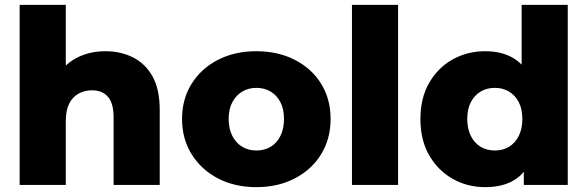

<svg xmlns="http://www.w3.org/2000/svg" viewBox="-20 -762 2420 791"><path d="M414 -551Q477 -551 528 -525.5Q579 -500 608.5 -447Q638 -394 638 -310V0H448V-279Q448 -337 424.5 -363.5Q401 -390 359 -390Q329 -390 304 -376.5Q279 -363 265 -335Q251 -307 251 -262V0H61V-742H251V-388L207 -433Q238 -492 292 -521.5Q346 -551 414 -551Z M1036 9Q947 9 878 -27Q809 -63 769.5 -126.5Q730 -190 730 -272Q730 -354 769.5 -417Q809 -480 878 -515.5Q947 -551 1036 -551Q1125 -551 1194.5 -515.5Q1264 -480 1303 -417Q1342 -354 1342 -272Q1342 -190 1303 -126.5Q1264 -63 1194.5 -27Q1125 9 1036 9ZM1036 -142Q1069 -142 1094.5 -157Q1120 -172 1135 -201.5Q1150 -231 1150 -272Q1150 -313 1135 -341.5Q1120 -370 1094.5 -385Q1069 -400 1036 -400Q1004 -400 978.5 -385Q953 -370 937.5 -341.5Q922 -313 922 -272Q922 -231 937.5 -201.5Q953 -172 978.5 -157Q1004 -142 1036 -142Z M1430 0V-742H1620V0Z M1979 9Q1905 9 1844.5 -25.5Q1784 -60 1748 -122.5Q1712 -185 1712 -272Q1712 -358 1748 -420.5Q1784 -483 1844.5 -517Q1905 -551 1979 -551Q2049 -551 2097.5 -521Q2146 -491 2171 -429Q2196 -367 2196 -272Q2196 -175 2172 -113Q2148 -51 2100 -21Q2052 9 1979 9ZM2019 -142Q2051 -142 2076.5 -157Q2102 -172 2117 -201.5Q2132 -231 2132 -272Q2132 -313 2117 -341.5Q2102 -370 2076.5 -385Q2051 -400 2019 -400Q1986 -400 1960.5 -385Q1935 -370 1920 -341.5Q1905 -313 1905 -272Q1905 -231 1920 -201.5Q1935 -172 1960.5 -157Q1986 -142 2019 -142ZM2138 0V-93L2139 -272L2129 -451V-742H2319V0Z"/></svg>

Font: MOST Montserrat ExtraBold
Style: Regular
Weight: 800
Designer: Julieta Ulanovsky
Foundry: Julieta Ulanovsky
Version: Version 8.000;March 11, 2024;FontCreator 15.0.0.2926 64-bit